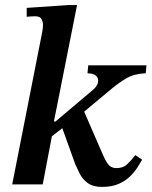

<svg xmlns="http://www.w3.org/2000/svg" viewBox="-20 -725 596 755"><path d="M148 0H28L146 -599Q146 -599 147.5 -608Q149 -617 149 -629Q149 -638 143.5 -649.5Q138 -661 118 -661Q105 -661 95 -660Q85 -659 85 -659V-694L248 -705H283L192 -247H198L346 -372Q366 -389 366 -408Q366 -420 356.5 -428Q347 -436 324 -437L327 -468H556L553 -437Q507 -435 476 -416.5Q445 -398 419 -376L311 -286L383 -120Q393 -96 404.5 -80Q416 -64 438 -64Q464 -64 479.5 -78.5Q495 -93 512 -115L539 -97Q532 -85 521 -67.5Q510 -50 492 -32Q474 -14 447 -2Q420 10 381 10Q345 10 324.5 -5.5Q304 -21 293.5 -42Q283 -63 276 -79L225 -221L184 -189Z"/></svg>

Font: STIX Two Text SemiBold
Style: Italic
Weight: 600
Italic angle: -12°
Designer: Ross Mills, John Hudson & Paul Hanslow, Tiro Typeworks Ltd; with prior portions MicroPress Inc. and Coen Hoffman, Elsevi
Foundry: Tiro Typeworks Ltd
Version: Version 2.13 b171